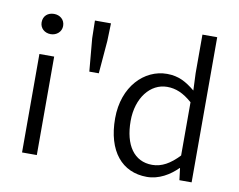

<svg xmlns="http://www.w3.org/2000/svg" viewBox="-85 -910 1289 1037"><g transform="rotate(10 559.5 -391.5)"><path d="M95 0H176V-540H95ZM136 -656C168 -656 195 -679 195 -711C195 -746 168 -767 136 -767C102 -767 77 -746 77 -711C77 -679 102 -656 136 -656Z M377 -493H429L444 -673L447 -770H359L361 -673Z M781 13C847 13 905 -22 948 -65H950L958 0H1025V-796H944V-584L948 -490C899 -530 857 -554 793 -554C669 -554 558 -444 558 -269C558 -89 645 13 781 13ZM798 -56C699 -56 643 -137 643 -270C643 -396 714 -485 806 -485C853 -485 895 -468 944 -425V-133C896 -82 850 -56 798 -56Z"/></g></svg>

Font: Genne Gothic Normal
Style: Regular
Weight: 350
Designer: Ryoko NISHIZUKA (kana & ideographs); Paul D. Hunt (Latin, Greek & Cyrillic); Wenlong ZHANG (bopomofo); Sandoll Communica
Foundry: Adobe Systems Incorporated
Version: Version 1.004;PS 1.004;hotconv 16.6.51;makeotf.lib2.5.65220